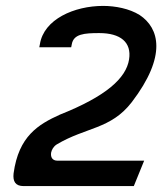

<svg xmlns="http://www.w3.org/2000/svg" viewBox="-20 -610 549 650"><path d="M26 -23C23 4 32 20 60 20H433L468 -66H175C157 -66 151 -78 153 -93C155 -103 161 -114 172 -121C271 -180 355 -172 426 -264C546 -421 519 -515 453 -559C418 -581 370 -590 329 -590C232 -590 128 -545 115 -460L113 -450H221L223 -460C229 -495 265 -498 316 -498C388 -498 426 -467 417 -409C407 -345 339 -284 183 -222C110 -189 43 -149 26 -23Z"/></svg>

Font: Charger Pro
Style: ExBdExtObl
Weight: 400
Designer: Jasper
Foundry: Cannot Into Space Fonts
Version: Version 1.09